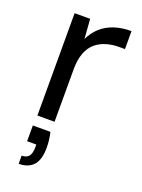

<svg xmlns="http://www.w3.org/2000/svg" viewBox="-143 -579 654 883"><g transform="rotate(20 184.0 -137.5)"><path d="M69 0V-501H145L152 -405Q169 -440 195.5 -464Q222 -488 259 -500.5Q296 -513 343 -513V-425H314Q282 -425 253 -416.5Q224 -408 201.5 -389.5Q179 -371 166 -338Q153 -305 153 -257V0ZM64 238V198Q89 198 99.5 183.5Q110 169 110 141V127H65V50H151Q156 70 158 89Q160 108 160 124Q160 184 135 211Q110 238 64 238Z"/></g></svg>

Font: DM Sans 17pt
Style: Regular
Weight: 400
Version: Version 4.004;gftools[0.9.30]